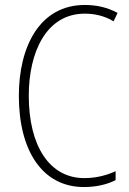

<svg xmlns="http://www.w3.org/2000/svg" viewBox="-20 -810 520 774"><path d="M322 -755C359 -755 400 -747 438 -724L454 -758C413 -780 370 -790 322 -790C140 -790 56 -622 56 -424C56 -198 154 -56 318 -56C369 -56 414 -67 446 -84V-120C416 -106 373 -92 320 -92C178 -92 96 -224 96 -424C96 -599 166 -755 322 -755Z"/></svg>

Font: Noto Sans Malayalam UI Condensed ExtraLight
Style: Regular
Weight: 200
Width: 3
Designer: Jelle Bosma - Monotype Design Team
Foundry: Monotype Imaging Inc.
Version: Version 2.104